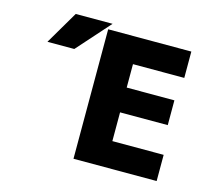

<svg xmlns="http://www.w3.org/2000/svg" viewBox="-107 -909 1214 1052"><g transform="rotate(15 500.0 -383.0)"><path d="M198.2 -767.6H407.2L240.2 -580.1H87.9ZM572.3 -583V-450.2H842.8V-309.6H572.3V-146.5H863.3V2H391.6V-732.4H863.3V-583Z"/></g></svg>

Font: Gen Shin Gothic Monospace Heavy
Style: Bold
Weight: 800
Designer: [Source Han Sans]
Ryoko NISHIZUKA  (kana & ideographs); Paul D. Hunt (Latin, Greek & Cyrillic); Wenlong ZHANG  (bopomofo
Version: Version 1.002.20150607